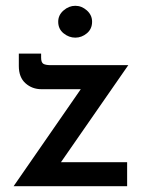

<svg xmlns="http://www.w3.org/2000/svg" viewBox="-20 -643 512 663"><path d="M123 -335Q91 -335 68 -355.5Q45 -376 45 -415V-458H122V-444Q122 -427 130 -422.5Q138 -418 156 -418H423L176 -62L156 -83H419V0H27L279 -364L295 -335ZM181 -568Q181 -591 199.5 -607Q218 -623 240 -623Q262 -623 280 -607Q298 -591 298 -568Q298 -543 280 -528Q262 -513 240 -513Q218 -513 199.5 -528Q181 -543 181 -568Z"/></svg>

Font: Reem Kufi Fun
Style: Regular
Weight: 400
Designer: Khaled Hosny
Version: Version 1.005